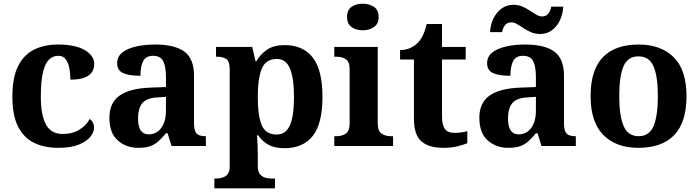

<svg xmlns="http://www.w3.org/2000/svg" viewBox="-20 -790 3783 1039"><path d="M295 10Q221 10 165.5 -16.5Q110 -43 78.5 -103.5Q47 -164 47 -266Q47 -374 79.5 -435.5Q112 -497 167.5 -523Q223 -549 292 -549Q389 -549 439.5 -518.5Q490 -488 490 -444Q490 -422 479.5 -403Q469 -384 441 -371.5Q413 -359 361 -359Q361 -393 355 -422.5Q349 -452 335 -470Q321 -488 296 -488Q267 -488 246 -468.5Q225 -449 213 -401Q201 -353 201 -267Q201 -166 229 -115.5Q257 -65 320 -65Q372 -65 410 -88.5Q448 -112 465 -146Q477 -139 483 -126Q489 -113 489 -100Q489 -75 468.5 -49.5Q448 -24 405.5 -7Q363 10 295 10Z M729 10Q663 10 617.5 -30Q572 -70 572 -153Q572 -234 627.5 -273Q683 -312 796 -316L878 -319V-374Q878 -429 863.5 -458.5Q849 -488 808 -488Q770 -488 755 -459.5Q740 -431 740 -380Q676 -380 645 -395Q614 -410 614 -447Q614 -484 642 -506Q670 -528 716.5 -538.5Q763 -549 820 -549Q925 -549 977.5 -511Q1030 -473 1030 -379V-124Q1030 -83 1043.5 -68Q1057 -53 1090 -53H1094V0H908L887 -69H878Q856 -42 836 -24.5Q816 -7 791.5 1.5Q767 10 729 10ZM784 -63Q827 -63 852.5 -97.5Q878 -132 878 -191V-266L833 -263Q773 -260 750 -231.5Q727 -203 727 -149Q727 -63 784 -63Z M1140 229V176H1152Q1166 176 1182.5 171.5Q1199 167 1211 153.5Q1223 140 1223 111V-413Q1223 -459 1204 -471Q1185 -483 1157 -483H1149V-536H1345L1363 -458H1367Q1389 -497 1425.5 -521.5Q1462 -546 1520 -546Q1620 -546 1672.5 -478.5Q1725 -411 1725 -266Q1725 -121 1672.5 -54.5Q1620 12 1519 12Q1466 12 1432 -7Q1398 -26 1377 -58H1371Q1373 -31 1374 -1.5Q1375 28 1375 53V111Q1375 139 1387 153Q1399 167 1415.5 171.5Q1432 176 1446 176H1468V229ZM1477 -62Q1527 -62 1549 -112.5Q1571 -163 1571 -265Q1571 -365 1549.5 -418Q1528 -471 1478 -471Q1418 -471 1396.5 -418Q1375 -365 1375 -266Q1375 -163 1396.5 -112.5Q1418 -62 1477 -62Z M1943 -626Q1907 -626 1882.5 -643.5Q1858 -661 1858 -698Q1858 -736 1882.5 -753Q1907 -770 1943 -770Q1978 -770 2003.5 -753Q2029 -736 2029 -698Q2029 -661 2003.5 -643.5Q1978 -626 1943 -626ZM1789 0V-53H1801Q1831 -53 1851.5 -67Q1872 -81 1872 -124V-416Q1872 -456 1851.5 -469.5Q1831 -483 1801 -483H1789V-536H2024V-124Q2024 -81 2044.5 -67Q2065 -53 2095 -53H2107V0Z M2378 10Q2301 10 2260.5 -25Q2220 -60 2220 -148V-468H2145V-519Q2177 -519 2202.5 -531.5Q2228 -544 2243 -561Q2274 -594 2289 -660H2372V-536H2500V-468H2372V-158Q2372 -113 2387.5 -92Q2403 -71 2438 -71Q2458 -71 2476 -73.5Q2494 -76 2509 -80V-15Q2493 -8 2458.5 1Q2424 10 2378 10Z M2731 10Q2665 10 2619.5 -30Q2574 -70 2574 -153Q2574 -234 2629.5 -273Q2685 -312 2798 -316L2880 -319V-374Q2880 -429 2865.5 -458.5Q2851 -488 2810 -488Q2772 -488 2757 -459.5Q2742 -431 2742 -380Q2678 -380 2647 -395Q2616 -410 2616 -447Q2616 -484 2644 -506Q2672 -528 2718.5 -538.5Q2765 -549 2822 -549Q2927 -549 2979.5 -511Q3032 -473 3032 -379V-124Q3032 -83 3045.5 -68Q3059 -53 3092 -53H3096V0H2910L2889 -69H2880Q2858 -42 2838 -24.5Q2818 -7 2793.5 1.5Q2769 10 2731 10ZM2786 -63Q2829 -63 2854.5 -97.5Q2880 -132 2880 -191V-266L2835 -263Q2775 -260 2752 -231.5Q2729 -203 2729 -149Q2729 -63 2786 -63ZM2903 -606Q2876 -606 2854 -615.5Q2832 -625 2813.5 -637.5Q2795 -650 2778.5 -659.5Q2762 -669 2746 -669Q2724 -669 2712 -652.5Q2700 -636 2697 -616H2632Q2634 -657 2650.5 -690.5Q2667 -724 2694.5 -744Q2722 -764 2758 -764Q2785 -764 2807 -754.5Q2829 -745 2847.5 -732.5Q2866 -720 2882.5 -710.5Q2899 -701 2914 -701Q2936 -701 2948 -717.5Q2960 -734 2963 -754H3028Q3026 -714 3010 -680Q2994 -646 2966.5 -626Q2939 -606 2903 -606Z M3434 10Q3314 10 3245 -59.5Q3176 -129 3176 -270Q3176 -411 3242 -480Q3308 -549 3437 -549Q3557 -549 3626 -480Q3695 -411 3695 -270Q3695 -129 3629 -59.5Q3563 10 3434 10ZM3436 -53Q3494 -53 3517 -108.5Q3540 -164 3540 -270Q3540 -377 3516.5 -431Q3493 -485 3435 -485Q3377 -485 3354 -431Q3331 -377 3331 -270Q3331 -164 3354.5 -108.5Q3378 -53 3436 -53Z"/></svg>

Font: Noto Serif
Style: Bold
Weight: 700
Designer: Monotype Design Team
Foundry: Monotype Imaging Inc.
Version: Version 2.014